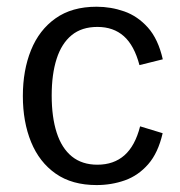

<svg xmlns="http://www.w3.org/2000/svg" viewBox="-20 -530 528 562"><path d="M262.7 11.7Q190.9 11.7 143.1 -21.7Q95.2 -55.2 71 -114.3Q46.9 -173.3 46.9 -249Q46.9 -324.2 70.8 -383.3Q94.7 -442.4 142.6 -476.3Q190.4 -510.3 262.7 -510.3Q304.7 -510.3 343.8 -496.6Q382.8 -482.9 412.8 -449.5Q442.9 -416 456.5 -356.4L388.2 -339.4Q373 -397 342.5 -424.1Q312 -451.2 265.1 -451.2Q219.2 -451.2 189.7 -427Q160.2 -402.8 145.8 -357.9Q131.3 -313 131.3 -250.5Q131.3 -187 146 -141.6Q160.6 -96.2 190.4 -72Q220.2 -47.9 265.1 -47.9Q313 -47.9 344.2 -75.4Q375.5 -103 390.1 -160.2L456.1 -140.1Q442.9 -82.5 413.8 -49.3Q384.8 -16.1 345.7 -2.2Q306.6 11.7 262.7 11.7Z"/></svg>

Font: Pontano Sans
Style: Regular
Weight: 400
Designer: Vernon Adams
Foundry: Vernon Adams
Version: Version 2.001